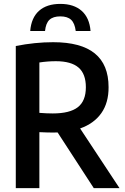

<svg xmlns="http://www.w3.org/2000/svg" viewBox="-20 -965 642 985"><path d="M461 0 275.5 -285.5Q268 -285 251.5 -285Q224 -285 182 -287V0H61V-729Q159.5 -748.5 252.5 -748.5Q395.5 -748.5 466.2 -691Q537 -633.5 537 -518Q537.5 -438 499.8 -384.5Q462 -331 391 -306L593 0ZM182 -386Q220 -383 250.5 -383Q338 -383 379.2 -415Q420.5 -447 420.5 -517.5Q420.5 -586 382.8 -618.5Q345 -651 266.5 -651Q224.5 -651 182 -644.5ZM289.5 -945Q358.5 -945 398.8 -909.5Q439 -874 444.5 -806H368.5Q363.5 -846 344.8 -863.5Q326 -881 289.5 -881Q252.5 -881 233.8 -863.5Q215 -846 211 -806H135Q140.5 -874 180.2 -909.5Q220 -945 289.5 -945Z"/></svg>

Font: Encode Sans Condensed SemiBold
Style: Regular
Weight: 600
Width: 3
Designer: Multiple Designers
Foundry: Impallari Type
Version: Version 2.000